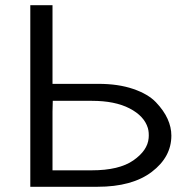

<svg xmlns="http://www.w3.org/2000/svg" viewBox="-20 -715 736 735"><path d="M96 0V-695H181V-394H357Q433 -394 490 -374.5Q547 -355 577 -323.5Q607 -292 621.5 -260Q636 -228 636 -196Q636 -114 561 -57Q486 0 353 0ZM181 -63H331Q436 -63 490.5 -101Q545 -139 549 -186V-185Q551 -208 546 -225Q532 -271 476 -300Q420 -329 332 -329H182Q182 -322 181.5 -308.5Q181 -295 181 -288Z"/></svg>

Font: Coval
Style: Light
Weight: 300
Foundry: Context Ltd
Version: Version 001.000